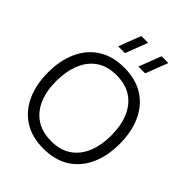

<svg xmlns="http://www.w3.org/2000/svg" viewBox="-267 -1101 1257 1257"><g transform="rotate(45 361.5 -472.5)"><path d="M361.7 15Q254 15 180.1 -32.7Q106.2 -80.3 68.1 -164.8Q30 -249.3 30 -360Q30 -470.7 68.1 -555.2Q106.2 -639.7 180.1 -687.3Q254 -735 361.7 -735Q469.3 -735 543.2 -687.3Q617.2 -639.7 655.2 -555.2Q693.3 -470.7 693.3 -360Q693.3 -249.3 655.2 -164.8Q617.2 -80.3 543.2 -32.7Q469.3 15 361.7 15ZM361.7 -55.7Q446.2 -55.3 502.5 -94Q558.8 -132.7 587.1 -201.3Q615.3 -270 615.3 -360Q615.3 -450 587.1 -518.5Q558.8 -587 502.5 -625.5Q446.2 -664 361.7 -664.3Q277.2 -664.7 221.2 -626.2Q165.2 -587.7 136.9 -518.8Q108.7 -450 108 -360Q107.3 -270 135.6 -201.7Q163.8 -133.3 220.5 -94.7Q277.2 -56 361.7 -55.7ZM421.3 -805H484.3L544 -960H481ZM234 -805H297L356.7 -960H293.7Z"/></g></svg>

Font: Manrope Variable Light
Style: Regular
Weight: 200
Designer: Mikhail Sharanda
Foundry: Mikhail Sharanda
Version: Version 4.505